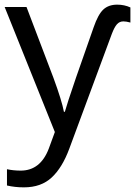

<svg xmlns="http://www.w3.org/2000/svg" viewBox="-29 -566 581 826"><path d="M475 -546Q506 -546 532 -534V-469Q514 -474 502 -474Q485 -474 474 -461.5Q463 -449 452 -420L269 74Q239 155 193.5 197.5Q148 240 74 240Q35 240 1 232V162Q29 168 60 168Q145 168 181 73L207 2L-9 -536H85L201 -231Q237 -133 246 -85H250Q257 -112 298 -232L374 -449Q393 -504 415.5 -525Q438 -546 475 -546Z"/></svg>

Font: Advent Sans Logo
Style: Regular
Weight: 400
Designer: Types & Symbols
Foundry: Types & Symbols
Version: Version 1.002